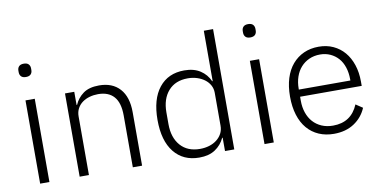

<svg xmlns="http://www.w3.org/2000/svg" viewBox="-72 -946 2310 1163"><g transform="rotate(-10 1083.0 -364.0)"><path d="M121 -651Q101 -651 91.5 -661Q82 -671 82 -687V-697Q82 -713 91.5 -723Q101 -733 121 -733Q141 -733 150.5 -723Q160 -713 160 -697V-687Q160 -671 150.5 -661Q141 -651 121 -651ZM93 -512H150V0H93Z M336 0V-512H393V-431H396Q413 -471 449 -497.5Q485 -524 547 -524Q629 -524 674.5 -473.5Q720 -423 720 -329V0H663V-319Q663 -397 629.5 -435Q596 -473 532 -473Q505 -473 480 -466Q455 -459 435.5 -445Q416 -431 404.5 -409.5Q393 -388 393 -360V0Z M1230 -82H1227Q1207 -39 1168.5 -13.5Q1130 12 1071 12Q972 12 916 -58Q860 -128 860 -256Q860 -384 916 -454Q972 -524 1071 -524Q1130 -524 1169 -498.5Q1208 -473 1227 -430H1230V-740H1287V0H1230ZM1084 -39Q1114 -39 1140.5 -47Q1167 -55 1187 -70.5Q1207 -86 1218.5 -107.5Q1230 -129 1230 -156V-359Q1230 -384 1218.5 -405Q1207 -426 1187 -441Q1167 -456 1140.5 -464.5Q1114 -473 1084 -473Q1007 -473 964 -424Q921 -375 921 -292V-220Q921 -137 964 -88Q1007 -39 1084 -39Z M1501 -651Q1481 -651 1471.5 -661Q1462 -671 1462 -687V-697Q1462 -713 1471.5 -723Q1481 -733 1501 -733Q1521 -733 1530.5 -723Q1540 -713 1540 -697V-687Q1540 -671 1530.5 -661Q1521 -651 1501 -651ZM1473 -512H1530V0H1473Z M1899 12Q1848 12 1806.5 -6Q1765 -24 1735.5 -58.5Q1706 -93 1690.5 -143Q1675 -193 1675 -256Q1675 -319 1690.5 -368.5Q1706 -418 1735.5 -452.5Q1765 -487 1806 -505.5Q1847 -524 1898 -524Q1947 -524 1987 -505.5Q2027 -487 2055 -454Q2083 -421 2098.5 -374.5Q2114 -328 2114 -272V-245H1735V-220Q1735 -180 1746.5 -146.5Q1758 -113 1779.5 -89Q1801 -65 1832 -51.5Q1863 -38 1902 -38Q2014 -38 2057 -141L2099 -113Q2075 -56 2023.5 -22Q1972 12 1899 12ZM1898 -476Q1861 -476 1831 -462.5Q1801 -449 1779.5 -425Q1758 -401 1746.5 -367.5Q1735 -334 1735 -294V-289H2052V-297Q2052 -337 2041 -370.5Q2030 -404 2009.5 -427Q1989 -450 1960.5 -463Q1932 -476 1898 -476Z"/></g></svg>

Font: IBM Plex Sans KR Light
Style: Regular
Weight: 300
Designer: Mike Abbink; Paul van der Laan; Pieter van Rosmalen; Wujin Sim; Chorong Kim; Dohee Lee;
Foundry: Sandoll Inc.
Version: Version 1.001